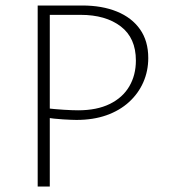

<svg xmlns="http://www.w3.org/2000/svg" viewBox="-20 -678 614 698"><path d="M258 -242Q242 -242 209 -244Q176 -246 144 -251V-285Q179 -281 211.5 -279Q244 -277 264 -277Q332 -277 379 -300Q426 -323 450 -364Q474 -405 474 -458Q474 -540 419 -582Q364 -624 273 -624H161V0H117V-658H279Q351 -658 405 -636Q459 -614 489 -571.5Q519 -529 519 -467Q519 -420 501 -379Q483 -338 449 -307Q415 -276 367 -259Q319 -242 258 -242Z"/></svg>

Font: Ysabeau SC ExtraLight
Style: Regular
Weight: 250
Designer: Christian Thalmann (Catharsis Fonts)
Version: Version 2.001;gftools[0.9.30]; featfreeze: smcp